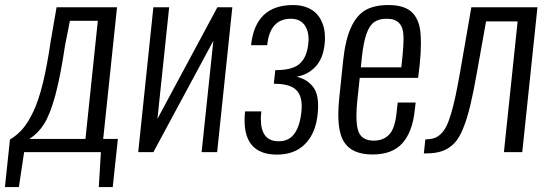

<svg xmlns="http://www.w3.org/2000/svg" viewBox="-47 -607 2182 766"><path d="M-27.3 139.2 -7.3 -50.3Q22 -67.9 43.9 -93.5Q65.9 -119.1 86.7 -163.3Q107.4 -207.5 124.3 -276.4Q141.1 -345.2 155.3 -442.9L178.7 -578.1H419.9L364.7 -52.7H423.3L402.8 139.2H347.2L355.5 0H49.3L28.3 139.2ZM69.8 -52.7H293.9L343.3 -523.9H231.9L212.9 -428.2Q194.3 -302.7 173.6 -226.6Q152.8 -150.4 128.9 -112.5Q105 -74.7 69.8 -52.7Z M504.4 0 564.9 -578.1H627.9L581.1 -132.8L820.3 -578.1H879.9L819.3 0H757.3L804.2 -444.3L564.9 0Z M1057.1 9.8Q928.7 9.3 928.7 -127.4Q928.7 -144 930.7 -162.6H995.6Q993.7 -146.5 993.7 -132.3Q993.7 -43.9 1063.5 -43.5Q1064 -43.5 1064.9 -43.5Q1106.4 -43.5 1127.9 -74.2Q1150.4 -105.5 1155.8 -164.6Q1156.7 -173.8 1156.7 -182.6Q1156.7 -225.6 1135.7 -247.1Q1111.3 -272.9 1045.4 -272.9L1051.3 -327.1Q1118.2 -327.1 1146.7 -351.1Q1175.3 -375 1182.1 -425.8Q1184.1 -439 1184.1 -450.7Q1184.1 -481.4 1170.9 -502.9Q1152.8 -532.2 1113.8 -532.2Q1029.8 -532.2 1019 -426.8H954.6Q971.7 -586.9 1122.1 -586.9Q1158.7 -586.9 1185.5 -574Q1212.4 -561 1226.8 -538.8Q1241.2 -516.6 1246.6 -489.3Q1249.5 -473.1 1249.5 -455.6Q1249.5 -442.9 1248 -429.7Q1241.2 -370.6 1210 -339.1Q1178.7 -307.6 1136.7 -301.3Q1157.7 -295.4 1172.4 -286.9Q1187 -278.3 1200.4 -262.5Q1213.9 -246.6 1219.2 -219.7Q1222.2 -204.6 1222.2 -185.5Q1222.2 -171.9 1220.7 -156.2Q1213.9 -77.1 1170.9 -33.2Q1128.9 9.8 1058.6 9.8Q1058.1 9.8 1057.1 9.8Z M1439 9.3Q1356 9.3 1324.7 -42Q1302.7 -78.1 1302.7 -149.9Q1302.7 -180.7 1306.6 -217.3L1321.8 -363.3Q1330.6 -447.8 1353.3 -497.3Q1376 -546.9 1411.6 -566.9Q1447.3 -586.9 1502.4 -586.9Q1562.5 -586.9 1592.8 -561.3Q1623 -535.6 1629.9 -482.9Q1632.3 -460.4 1632.3 -432.6Q1632.3 -395 1627.4 -348.6L1621.1 -296.4H1388.2L1378.9 -210Q1375 -173.3 1375 -145.5Q1375 -105 1382.8 -83Q1396.5 -45.9 1444.3 -45.9Q1482.4 -45.9 1505.6 -70.1Q1528.8 -94.2 1535.2 -157.7L1539.6 -197.8H1611.3L1607.4 -165.5Q1598.6 -81.5 1558.8 -36.1Q1519 9.3 1439 9.3ZM1392.6 -338.4H1554.2L1559.1 -386.2Q1563 -425.3 1563 -454.6Q1563 -459.5 1562.5 -463.9Q1562 -496.6 1545.9 -514.4Q1529.8 -532.2 1496.1 -532.2Q1464.8 -532.2 1446 -519Q1427.2 -505.9 1415.3 -472.4Q1403.3 -439 1396.5 -377.4Z M1644 4.9 1649.9 -50.8Q1669.9 -51.3 1684.3 -55.7Q1698.7 -60.1 1711.4 -72.3Q1724.1 -84.5 1733.4 -102.5Q1742.7 -120.6 1752.2 -152.3Q1761.7 -184.1 1770 -222.7Q1778.3 -261.2 1788.6 -319.3L1833.5 -578.1H2097.2L2036.6 0H1963.4L2018.1 -521.5H1892.1L1856 -319.3Q1841.8 -238.3 1829.1 -185.8Q1816.4 -133.3 1800.5 -94Q1784.7 -54.7 1764.2 -34.2Q1743.7 -13.7 1717.5 -4.4Q1691.4 4.9 1654.3 4.9Z"/></svg>

Font: Oswald
Style: Light
Weight: 300
Designer: Vernon Adams
Foundry: Vernon Adams
Version: 3.0; ttfautohint (v0.95.6-bc232) -l 8 -r 50 -G 200 -x 0 -w "